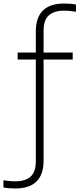

<svg xmlns="http://www.w3.org/2000/svg" viewBox="-94 -838 451 1088"><path d="M-8 230Q-22.5 230 -40 228.8Q-57.5 227.5 -74.5 224.5V183.5Q-56 186 -41 187.8Q-26 189.5 -8 189.5Q49.5 189.5 79.2 163Q109 136.5 109 76V-500.5H6V-540.5H109V-660Q109 -818 270 -818Q284.5 -818 302 -816.8Q319.5 -815.5 336.5 -812.5V-771.5Q318 -774 303 -775.8Q288 -777.5 270 -777.5Q212.5 -777.5 182.8 -751Q153 -724.5 153 -664V-540.5H318V-500.5H153V72Q153 230 -8 230Z"/></svg>

Font: Encode Sans Semi Condensed ExtraLight
Style: Regular
Weight: 200
Width: 4
Designer: Multiple Designers
Foundry: Impallari Type
Version: Version 3.000; ttfautohint (v1.8.3) -l 8 -r 50 -G 200 -x 14 